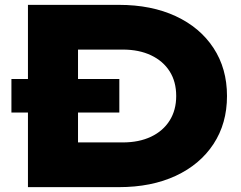

<svg xmlns="http://www.w3.org/2000/svg" viewBox="-20 -770 991 790"><path d="M27 -445H471V-307H27ZM469 -750Q603 -750 703 -703.5Q803 -657 858.5 -572.5Q914 -488 914 -375Q914 -262 858.5 -177.5Q803 -93 703 -46.5Q603 0 469 0H95V-750ZM301 -87 202 -184H485Q552 -184 601.5 -207.5Q651 -231 678 -274Q705 -317 705 -375Q705 -434 678 -476.5Q651 -519 601.5 -542.5Q552 -566 485 -566H202L301 -663Z"/></svg>

Font: Unbounded
Style: Bold
Weight: 700
Designer: Luke Prowse, Jean-Baptiste Morizot, Fátima Lázaro, Florian Runge
Foundry: NaN
Version: Version 1.700